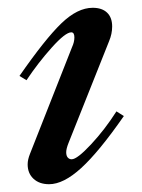

<svg xmlns="http://www.w3.org/2000/svg" viewBox="-20 -465 364 493"><path d="M51 -43Q51 -55 57 -70L165 -344Q171 -357 171 -369Q171 -382 163 -382Q148 -382 113 -343Q78 -304 48 -259L30 -270Q96 -365 137.5 -405Q179 -445 218 -445Q242 -445 255 -432.5Q268 -420 268 -397Q268 -378 260 -359L156 -98Q150 -83 150 -74Q150 -65 154 -60.5Q158 -56 164 -56Q178 -56 213.5 -94Q249 -132 279 -179L298 -167Q234 -75 188.5 -33.5Q143 8 106 8Q81 8 66 -6Q51 -20 51 -43Z"/></svg>

Font: Ibarra Real Nova
Style: Italic
Weight: 400
Italic angle: -22°
Designer: Jose Maria Ribagorda & Octavio Pardo
Foundry: Octavio Pardo
Version: Version 1.014